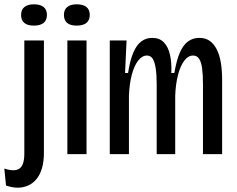

<svg xmlns="http://www.w3.org/2000/svg" viewBox="-49 -716 1102 892"><path d="M33 156Q21 156 7.5 153.5Q-6 151 -21 146L-29 67Q19 83 41.5 67Q64 51 64 -2V-528H155V-6Q155 35 146 65.5Q137 96 120.5 116Q104 136 81.5 146Q59 156 33 156ZM108 -597Q79 -597 64 -609.5Q49 -622 49 -647Q49 -671 64.5 -683.5Q80 -696 108 -696Q138 -696 153.5 -683.5Q169 -671 169 -647Q169 -622 153.5 -609.5Q138 -597 108 -597Z M264 0V-528H353V0ZM307 -597Q278 -597 263 -609.5Q248 -622 248 -647Q248 -671 263.5 -683.5Q279 -696 307 -696Q337 -696 352.5 -683.5Q368 -671 368 -647Q368 -622 352.5 -609.5Q337 -597 307 -597Z M461 0V-342V-528H539L532 -377H546Q555 -436 570.5 -472Q586 -508 608 -524Q630 -540 658 -540Q692 -540 712 -519.5Q732 -499 740.5 -462.5Q749 -426 747 -377H761Q771 -436 786.5 -471.5Q802 -507 824.5 -523.5Q847 -540 877 -540Q906 -540 925.5 -526Q945 -512 958 -486.5Q971 -461 977 -425Q983 -389 983 -345V0H894V-325Q894 -369 890 -398.5Q886 -428 876 -443Q866 -458 848 -458Q825 -458 807 -434Q789 -410 778 -368Q767 -326 765 -271V0H679V-323Q679 -368 674.5 -398Q670 -428 660.5 -443Q651 -458 634 -458Q611 -458 592.5 -434Q574 -410 563 -367.5Q552 -325 550 -270V0Z"/></svg>

Font: Bricolage Grotesque 36pt Condensed
Style: Regular
Weight: 400
Width: 3
Designer: Mathieu Triay
Foundry: Atelier Triay
Version: Version 1.001;gftools[0.9.33.dev8+g029e19f]